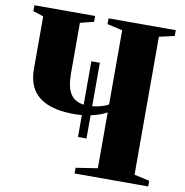

<svg xmlns="http://www.w3.org/2000/svg" viewBox="-82 -821 864 899"><g transform="rotate(10 349.5 -371.5)"><path d="M317.5 -171V-531H358V-171ZM434.5 -308.5Q402 -290.5 360.5 -282Q319 -273.5 282 -273.5Q235 -273.5 198.5 -281Q162 -288.5 135.5 -303.2Q109 -318 92 -339.2Q75 -360.5 67 -388.2Q59 -416 59 -449.5V-699L9.5 -715V-743H298V-715L233.5 -699V-459.5Q233.5 -428 238.5 -402.8Q243.5 -377.5 255.2 -359.8Q267 -342 287.5 -332.8Q308 -323.5 339 -323.5Q358 -323.5 375.8 -326.8Q393.5 -330 408.8 -335Q424 -340 434.5 -346.5V-699L362 -715.5V-743H681.5V-715.5L609 -699V-43L681.5 -27V0H331.5V-27L434.5 -43Z"/></g></svg>

Font: Merriweather 120pt ExtraBold
Style: Regular
Weight: 800
Version: Version 2.100